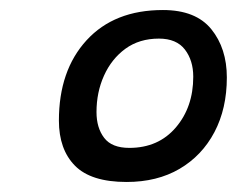

<svg xmlns="http://www.w3.org/2000/svg" viewBox="-20 -736 472 383"><path d="M232.5 -373Q161.5 -373 129.5 -405.5Q97.5 -438 97.5 -495.5Q97.5 -595.5 152.8 -655.8Q208 -716 305 -716Q370.5 -716 401.5 -677.8Q432.5 -639.5 432.5 -581.5Q432.5 -519.5 407.8 -472.5Q383 -425.5 338.2 -399.2Q293.5 -373 232.5 -373ZM238 -441Q296 -441 330.8 -481.8Q365.5 -522.5 365.5 -583Q365.5 -615.5 348.8 -637.2Q332 -659 297 -659Q258 -659 230.2 -638.8Q202.5 -618.5 187.5 -585.2Q172.5 -552 172.5 -512.5Q172.5 -481 187.8 -461Q203 -441 238 -441Z"/></svg>

Font: Grandstander
Style: Italic
Weight: 400
Italic angle: -15°
Designer: Tyler Finck
Foundry: Etcetera Type Co
Version: Version 1.200; ttfautohint (v1.8.3)